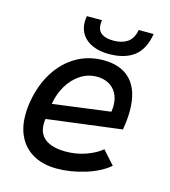

<svg xmlns="http://www.w3.org/2000/svg" viewBox="-112 -833 823 931"><g transform="rotate(15 300.0 -368.0)"><path d="M44.5 -205Q44.5 -242 51.5 -278.5Q66.5 -361 106.5 -424.2Q146.5 -487.5 207.2 -523Q268 -558.5 343 -558.5Q433.5 -558.5 481.2 -506.5Q529 -454.5 529 -353.5Q529 -310.5 520 -258.5L144 -210.5Q142 -198.5 142 -184.5Q142 -134.5 177.2 -108.8Q212.5 -83 280 -83Q332 -83 380 -100Q428 -117 458 -142.5L518 -75.5Q472 -36.5 399.5 -14.2Q327 8 258.5 8Q193 8 145 -17Q97 -42 70.8 -89.8Q44.5 -137.5 44.5 -205ZM446 -358.5Q446 -394.5 431.5 -420.2Q417 -446 391.5 -459.5Q366 -473 333 -473Q288 -473 250.5 -448.5Q213 -424 188 -382.2Q163 -340.5 154.5 -289L443.5 -327Q446 -341 446 -358.5ZM206 -715Q206 -729 209 -744H285Q283 -734 283 -723Q283 -662.5 364 -662.5Q405.5 -662.5 433.2 -681Q461 -699.5 469 -744H544Q531.5 -666 485 -630Q438.5 -594 358.5 -594Q313.5 -594 279 -608.2Q244.5 -622.5 225.2 -649.8Q206 -677 206 -715Z"/></g></svg>

Font: JuliaMono MediumItalic
Style: Regular
Weight: 500
Italic angle: -9°
Monospace: yes
Designer: cormullion
Foundry: corm
Version: Version 0.049; ttfautohint (v1.8.4)